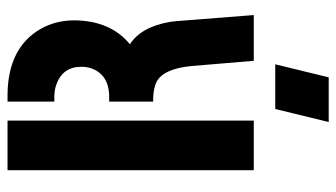

<svg xmlns="http://www.w3.org/2000/svg" viewBox="-220 -505 932 533"><g transform="rotate(-90 246.5 -238.0)"><path d="M174.8 208 210.9 59.6H335L298.8 208ZM41 0V-683.6H178.7V0ZM231.4 -279.3V-401.4H244.1Q306.6 -401.4 324.2 -452.1Q328.1 -464.8 328.1 -478.5Q328.1 -530.3 279.3 -547.9Q263.7 -553.7 244.1 -553.7H231.4V-683.6H252.9Q380.9 -681.6 432.6 -592.8Q457 -550.8 457 -498Q456.1 -397.5 390.6 -343.8Q439.5 -312.5 453.1 -230.5Q454.1 -220.7 455.1 -211.9L471.7 0H344.7L330.1 -173.8Q322.3 -252 285.2 -270.5Q267.6 -278.3 242.2 -279.3Z"/></g></svg>

Font: Post No Bills Jaffna ExtraBold
Style: Regular
Weight: 800
Designer: Kosala Senevirathne, Siva Puranthara, Lasantha Premarathna, Tharique Azeez
Foundry: Mooniak
Version: Version 1.220 ; ttfautohint (v1.6)